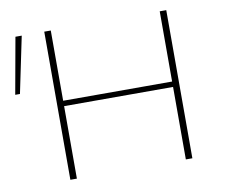

<svg xmlns="http://www.w3.org/2000/svg" viewBox="-78 -749 984 840"><g transform="rotate(-10 414.0 -329.0)"><path d="M41 -658H69L17 -408H-4ZM711 -658V0H682V-322H198V0H169V-658H198V-346H682V-658Z"/></g></svg>

Font: Ysabeau Infant Extralight
Style: Regular
Weight: 200
Designer: Christian Thalmann (Catharsis Fonts)
Version: Version 0.003